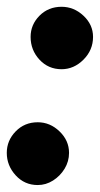

<svg xmlns="http://www.w3.org/2000/svg" viewBox="-46 -532 288 552"><path d="M131 -333Q93 -333 67.5 -360.5Q42 -388 42 -426Q42 -461 67.5 -486.8Q93 -512.5 131 -512.5Q166.5 -512.5 194 -486.8Q221.5 -461 221.5 -426Q221.5 -388 194 -360.5Q166.5 -333 131 -333ZM62.5 0Q24.5 0 -1 -28Q-26.5 -56 -26.5 -92.5Q-26.5 -128 -1 -154.2Q24.5 -180.5 62.5 -180.5Q98 -180.5 125.2 -154.2Q152.5 -128 152.5 -92.5Q152.5 -68 139.8 -47Q127 -26 106.5 -13Q86 0 62.5 0Z"/></svg>

Font: Edu AU VIC WA NT Pre
Style: Bold
Weight: 700
Designer: Tina and Corey Anderson, Eben Sorkin, Mirko Velimirovic
Foundry: Google for Education
Version: Version 1.001